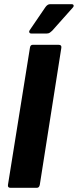

<svg xmlns="http://www.w3.org/2000/svg" viewBox="-20 -897 372 917"><path d="M30 0Q16 0 18 -14L123 -669Q125 -683 136 -683H260Q275 -683 273 -669L170 -14Q167 0 156 0ZM129 -737Q122 -737 120 -742.5Q118 -748 122 -753L197 -863Q207 -877 219 -877H322Q330 -877 331.5 -871.5Q333 -866 327 -860L229 -750Q224 -745 218 -741Q212 -737 204 -737Z"/></svg>

Font: Sofia Sans Semi Condensed Black
Style: Italic
Weight: 900
Italic angle: -9°
Version: Version 4.100